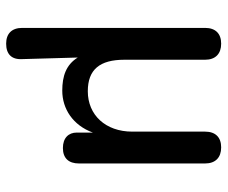

<svg xmlns="http://www.w3.org/2000/svg" viewBox="-76 -458 722 609"><g transform="rotate(90 284.5 -154.0)"><path d="M119 187C152 187 170 170 168 136L163 -40C186 -3 222 9 268 9C326 9 378 -25 401 -88V-37C401 -11 418 7 450 7C482 7 499 -11 499 -44V-444C499 -477 480 -495 448 -495C416 -495 398 -477 398 -444V-213C398 -128 345 -72 270 -72C201 -72 170 -110 170 -188V-444C170 -477 151 -495 119 -495C87 -495 69 -477 69 -444V136C69 169 87 187 119 187Z"/></g></svg>

Font: Nunito SemiBold
Style: Regular
Weight: 600
Designer: Vernon Adams
Foundry: Vernon Adams
Version: Version 3.602